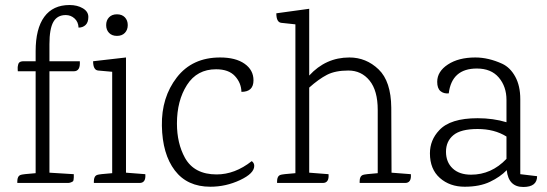

<svg xmlns="http://www.w3.org/2000/svg" viewBox="-20 -729 2180 765"><path d="M274 -35Q274 -27 274 -22Q274 -17 273 -12Q272 -7 270 -6Q260 0 251 0H49V-7Q49 -27 62 -32Q69 -35 122 -39V-445H51Q51 -447 50.5 -453Q50 -459 50.5 -462Q51 -465 52 -470Q53 -475 55 -478Q60 -485 74 -485H122V-525Q122 -615 156.5 -662Q191 -709 257 -709Q288 -709 310 -696Q332 -683 332 -661.5Q332 -640 321 -629.5Q310 -619 293 -619Q292 -642 277 -655.5Q262 -669 242 -669Q208 -669 192.5 -641.5Q177 -614 177 -553V-485H298Q301 -445 274 -445H177V-41Z M536 0H354V-7Q354 -27 367 -32Q374 -35 427 -39V-443L371 -448Q351 -450 351 -485L482 -500V-41L559 -35Q562 0 536 0ZM477.5 -598Q466 -586 446 -586Q426 -586 414.5 -598Q403 -610 403 -629Q403 -648 414.5 -660Q426 -672 446 -672Q466 -672 477.5 -660Q489 -648 489 -629Q489 -610 477.5 -598Z M857 -500Q919 -500 954.5 -475Q990 -450 990 -409Q990 -363 942 -363Q941 -399 916 -426Q891 -453 841 -453Q765 -453 725 -390.5Q685 -328 685 -237Q685 -158 717 -100Q754 -34 843 -34Q916 -34 983 -87Q993 -80 993 -68Q993 -38 936.5 -11.5Q880 15 818 15Q726 15 676.5 -50Q627 -115 625 -228Q623 -341 684.5 -420.5Q746 -500 857 -500Z M1594 0H1413V-7Q1413 -27 1426 -32Q1433 -35 1485 -39V-291Q1485 -368 1452.5 -408Q1420 -448 1368 -448Q1316 -448 1283 -431Q1250 -414 1212 -380V-41L1289 -35Q1292 0 1266 0H1084V-7Q1084 -27 1097 -32Q1104 -35 1157 -39V-632L1101 -638Q1081 -640 1081 -676L1212 -694V-428Q1278 -500 1372 -500Q1439 -500 1488.5 -452.5Q1538 -405 1539 -300L1540 -41L1617 -35Q1620 0 1594 0Z M2065 16Q2006 16 1999 -51Q1973 -24 1932 -4.5Q1891 15 1831.5 15Q1772 15 1732.5 -20Q1693 -55 1693 -118Q1693 -171 1730 -210Q1774 -258 1883 -258Q1945 -258 1998 -242V-331Q1998 -384 1967.5 -420Q1937 -456 1880 -456Q1780 -456 1768 -357Q1748 -355 1735 -366Q1722 -377 1722 -403Q1722 -444 1764.5 -472Q1807 -500 1874 -500Q1926 -500 1981 -475Q2013 -460 2033 -423.5Q2053 -387 2053 -334V-35L2120 -27Q2120 16 2065 16ZM1998 -185Q1950 -215 1883 -215Q1816 -215 1786.5 -190.5Q1757 -166 1757 -124.5Q1757 -83 1783.5 -58Q1810 -33 1857 -33Q1938 -33 1998 -96Z"/></svg>

Font: Karma Light
Style: Regular
Weight: 300
Designer: Joana Correia
Foundry: Indian Type Foundry
Version: Version 1.202;PS 1.0;hotconv 1.0.78;makeotf.lib2.5.61930; tt